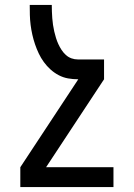

<svg xmlns="http://www.w3.org/2000/svg" viewBox="-20 -540 540 775"><path d="M62 215V135L296 -220H295Q275 -220 255 -223.5Q235 -227 217 -236.5Q199 -246 184 -259.5Q169 -273 157 -289.5Q145 -306 136.5 -324Q128 -342 121.5 -361Q115 -380 110.5 -400Q106 -420 103.5 -440Q101 -460 100.5 -480Q100 -500 100 -520H189Q189 -507 189.5 -493.5Q190 -480 191 -466.5Q192 -453 194 -439.5Q196 -426 199 -413Q202 -400 206 -387Q210 -374 215.5 -362Q221 -350 228.5 -338.5Q236 -327 246 -318Q256 -309 268.5 -304.5Q281 -300 295 -300H400V-220L166 135H438V215Z"/></svg>

Font: Iosevka Custom Medium
Style: Regular
Weight: 500
Monospace: yes
Designer: Belleve Invis
Foundry: Belleve Invis
Version: Version 32.5.0; ttfautohint (v1.8.4)